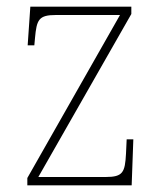

<svg xmlns="http://www.w3.org/2000/svg" viewBox="-20 -556 487 576"><path d="M62 0H375L380 -138H360L358 -95C355 -39 349 -25 297 -25H95L374 -514V-536H71L63 -420H83L85 -442C90 -497 96 -511 148 -511H340L62 -22Z"/></svg>

Font: Noto Serif Tamil SemiCondensed Thin
Style: Regular
Weight: 100
Width: 4
Designer: Indian Type Foundry, Tom Grace, and the Monotype Design Team
Foundry: Monotype Imaging Inc.
Version: Version 2.004